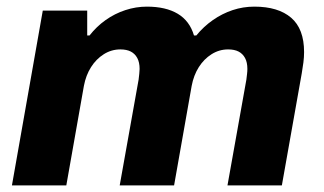

<svg xmlns="http://www.w3.org/2000/svg" viewBox="-20 -559 977 579"><path d="M16 0 109 -527H243V-452H250Q271 -479 298.5 -498.5Q326 -518 358 -528.5Q390 -539 423 -539Q480 -539 516 -517.5Q552 -496 565 -452H572Q594 -479 622 -498.5Q650 -518 681.5 -528.5Q713 -539 747 -539Q819 -539 858 -505.5Q897 -472 897 -402Q897 -387 895 -371Q893 -355 890 -338L830 0H666L723 -319Q724 -328 725 -336Q726 -344 726 -351Q726 -371 719 -384Q712 -397 699.5 -403.5Q687 -410 668 -410Q641 -410 618 -395.5Q595 -381 579.5 -356.5Q564 -332 558 -300L505 0H341L398 -319Q399 -328 400 -336.5Q401 -345 401 -351Q401 -371 394 -384Q387 -397 374.5 -403.5Q362 -410 343 -410Q316 -410 293 -395.5Q270 -381 254.5 -356.5Q239 -332 233 -300L180 0Z"/></svg>

Font: Archivo SemiBold ExtraBold
Style: Italic
Weight: 800
Italic angle: -10°
Version: Version 2.001